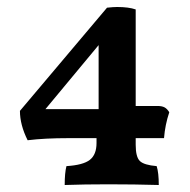

<svg xmlns="http://www.w3.org/2000/svg" viewBox="-20 -527 544 549"><path d="M368 -132V-113Q368 -78 380 -66.5Q392 -55 428 -52Q434 -33 434 2Q366 0 289 0Q221 0 165 2Q165 -33 170 -52Q218 -55 237 -70Q256 -85 256 -118V-132H176Q108 -132 59 -126Q37 -170 37 -210L286 -505Q304 -507 315 -507Q348 -507 368 -500V-224H430Q443 -224 450.5 -220Q458 -216 464 -206Q452 -170 449 -132ZM262 -215V-398L110 -215Z"/></svg>

Font: Vollkorn SC SemiBold
Style: Regular
Weight: 600
Designer: Friedrich Althausen
Foundry: Friedrich Althausen
Version: Version 4.015